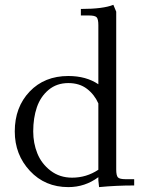

<svg xmlns="http://www.w3.org/2000/svg" viewBox="-20 -766 593 793"><path d="M41 -223.1Q41 -323.2 102.3 -387.7Q163.6 -452.1 262.2 -452.1Q335.9 -452.1 386.2 -418V-662.1Q386.2 -687 379.2 -694.6Q372.1 -702.1 347.2 -702.1H314V-729Q406.2 -729 448.2 -746.1L460 -717.8V-65.9Q460 -41 467 -33.4Q474.1 -25.9 499 -25.9H534.2V0Q459 0 389.2 6.8L386.2 -21V-34.2Q331.1 6.8 262.2 6.8Q166 6.8 103.5 -60.3Q41 -127.4 41 -223.1ZM117.2 -223.1Q117.2 -174.8 134.3 -132.3Q151.4 -89.8 189 -61Q226.6 -32.2 277.8 -32.2Q336.9 -32.2 386.2 -64.9V-338.9Q370.1 -375.5 339.1 -399.2Q308.1 -422.9 262.2 -422.9Q214.4 -422.9 180.9 -395Q147.5 -367.2 132.3 -323Q117.2 -278.8 117.2 -223.1Z"/></svg>

Font: Dihjauti S
Style: Regular
Weight: 400
Designer: T. Christopher White
Version: Version 3.0.0